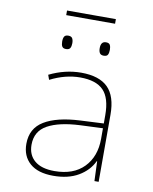

<svg xmlns="http://www.w3.org/2000/svg" viewBox="-92 -908 785 987"><g transform="rotate(10 300.0 -414.5)"><path d="M90 -128Q90 -209 155.5 -248.5Q221 -288 341 -294L464 -300V-343Q464 -433 425.5 -472.5Q387 -512 304 -512Q227 -512 148 -472L139 -497Q221 -537 305 -537Q399 -537 444.5 -492Q490 -447 490 -350V0H468L464 -103H462Q438 -52 385 -21Q332 10 254 10Q174 10 132 -27Q90 -64 90 -128ZM464 -220V-275L346 -270Q237 -265 177 -232Q117 -199 117 -128Q117 -75 152.5 -45Q188 -15 256 -15Q355 -15 409.5 -71Q464 -127 464 -220ZM180 -678Q180 -695 185.5 -704Q191 -713 206 -713Q222 -713 227.5 -703.5Q233 -694 233 -678Q233 -662 227.5 -652.5Q222 -643 206 -643Q191 -643 185.5 -652Q180 -661 180 -678ZM376 -678Q376 -713 403 -713Q419 -713 424 -703.5Q429 -694 429 -678Q429 -662 424 -652.5Q419 -643 403 -643Q388 -643 382 -652Q376 -661 376 -678ZM177 -839H432V-815H177Z"/></g></svg>

Font: Noto Sans Mono UI Thin
Style: Regular
Weight: 250
Monospace: yes
Designer: Monotype Design team
Foundry: Monotype Imaging Inc.
Version: Version 1.000